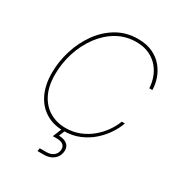

<svg xmlns="http://www.w3.org/2000/svg" viewBox="-215 -879 1142 1226"><g transform="rotate(30 356.0 -266.5)"><path d="M323.7 9.8Q246.6 9.8 190.7 -25.4Q134.8 -60.5 104.7 -124.5Q74.7 -188.5 74.7 -274.9Q74.7 -359.4 100.3 -441.4Q126 -523.4 174.1 -590.3Q222.2 -657.2 290.5 -697.3Q358.9 -737.3 444.3 -737.3Q508.8 -737.3 554.4 -715.3Q600.1 -693.4 628.9 -657.7Q657.7 -622.1 671.4 -580.6Q685.1 -539.1 685.1 -500H662.6Q661.1 -537.6 647.9 -575.4Q634.8 -613.3 608.2 -644.8Q581.5 -676.3 540.8 -695.6Q500 -714.8 443.8 -714.8Q367.2 -714.8 303.7 -678.2Q240.2 -641.6 193.8 -578.9Q147.5 -516.1 122.3 -437.5Q97.2 -358.9 97.2 -275.4Q97.2 -189.5 127.2 -130.9Q157.2 -72.3 208.7 -42.5Q260.3 -12.7 324.7 -12.7Q381.3 -12.7 429 -32Q476.6 -51.3 513.9 -83Q551.3 -114.7 577.4 -152.6Q603.5 -190.4 617.2 -227.5H640.1Q627 -189 599.9 -147.5Q572.8 -106 532.7 -70.3Q492.7 -34.7 440.2 -12.5Q387.7 9.8 323.7 9.8ZM245.1 204.1 248.5 181.6H296.4Q327.6 181.6 347.4 167.2Q367.2 152.8 371.6 127.4Q375.5 102.5 360.6 87.6Q345.7 72.8 311 72.8H282.2L315.4 -9.3H332.5L335 0L314.5 50.3Q357.9 51.3 378.9 71.8Q399.9 92.3 394 127.4Q388.2 162.6 360.8 183.3Q333.5 204.1 293 204.1Z"/></g></svg>

Font: Inter 17pt Thin
Style: Italic
Weight: 250
Italic angle: -9.3988°
Version: Version 4.001;git-66647c0bb